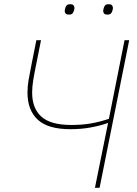

<svg xmlns="http://www.w3.org/2000/svg" viewBox="-20 -888 647 908"><path d="M429 0 491 -306H489Q452 -293 407.5 -285Q363 -277 313 -277Q207 -277 158.5 -322Q110 -367 110 -450Q110 -479 115 -509Q120 -539 130 -588L152 -698H174L151 -583Q142 -539 137 -508Q132 -477 132 -450Q132 -376 175.5 -336.5Q219 -297 317 -297Q367 -297 408.5 -304Q450 -311 495 -326L569 -698H591L451 0ZM306 -819Q294 -819 290 -824.5Q286 -830 286 -836Q286 -840 287 -843.5Q288 -847 289 -851Q291 -858 295.5 -863Q300 -868 312 -868Q324 -868 328 -862.5Q332 -857 332 -851Q332 -847 331.5 -844Q331 -841 329 -836Q327 -829 322.5 -824Q318 -819 306 -819ZM488 -819Q476 -819 472 -824.5Q468 -830 468 -836Q468 -840 469 -843.5Q470 -847 471 -851Q473 -858 477.5 -863Q482 -868 494 -868Q506 -868 510 -862.5Q514 -857 514 -851Q514 -847 513.5 -844Q513 -841 511 -836Q509 -829 504.5 -824Q500 -819 488 -819Z"/></svg>

Font: IBM Plex Sans Thin
Style: Italic
Weight: 250
Italic angle: -11.31°
Designer: Mike Abbink, Paul van der Laan, Pieter van Rosmalen
Foundry: Bold Monday
Version: Version 3.201